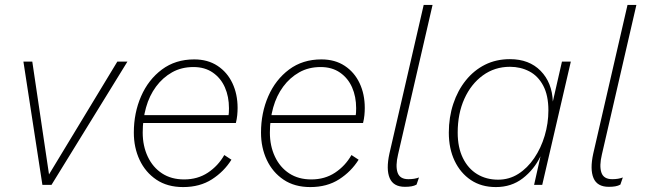

<svg xmlns="http://www.w3.org/2000/svg" viewBox="-20 -750 2628 779"><path d="M456 -500H497L189 0H152L75 -500H111L181 -28L172 -31Z M723 9Q659 9 614.5 -21Q570 -51 546.5 -101Q523 -151 523 -212Q523 -292 552.5 -359.5Q582 -427 637 -468Q692 -509 768 -509Q823 -509 862.5 -483Q902 -457 923 -412.5Q944 -368 944 -312Q944 -298 942.5 -282.5Q941 -267 937 -251H542L543 -283H920L906 -272Q908 -284 908.5 -293Q909 -302 909 -311Q909 -358 892.5 -395.5Q876 -433 843.5 -455.5Q811 -478 765 -478Q716 -478 678 -456.5Q640 -435 613 -398.5Q586 -362 572.5 -314Q559 -266 559 -212Q559 -158 579.5 -114.5Q600 -71 637.5 -46.5Q675 -22 727 -22Q782 -22 823.5 -49.5Q865 -77 890 -121L919 -102Q889 -54 840 -22.5Q791 9 723 9Z M1239 9Q1175 9 1130.5 -21Q1086 -51 1062.5 -101Q1039 -151 1039 -212Q1039 -292 1068.5 -359.5Q1098 -427 1153 -468Q1208 -509 1284 -509Q1339 -509 1378.5 -483Q1418 -457 1439 -412.5Q1460 -368 1460 -312Q1460 -298 1458.5 -282.5Q1457 -267 1453 -251H1058L1059 -283H1436L1422 -272Q1424 -284 1424.5 -293Q1425 -302 1425 -311Q1425 -358 1408.5 -395.5Q1392 -433 1359.5 -455.5Q1327 -478 1281 -478Q1232 -478 1194 -456.5Q1156 -435 1129 -398.5Q1102 -362 1088.5 -314Q1075 -266 1075 -212Q1075 -158 1095.5 -114.5Q1116 -71 1153.5 -46.5Q1191 -22 1243 -22Q1298 -22 1339.5 -49.5Q1381 -77 1406 -121L1435 -102Q1405 -54 1356 -22.5Q1307 9 1239 9Z M1623 8Q1576 8 1561 -27.5Q1546 -63 1560 -127L1699 -730H1735L1595 -123Q1584 -77 1593 -50Q1602 -23 1637 -23Q1662 -23 1680 -30L1670 -1Q1661 4 1649.5 6Q1638 8 1623 8Z M1992 9Q1933 9 1890.5 -19.5Q1848 -48 1824.5 -97.5Q1801 -147 1801 -212Q1801 -274 1819 -328.5Q1837 -383 1870 -424Q1903 -465 1948 -487.5Q1993 -510 2049 -510Q2127 -510 2173.5 -462.5Q2220 -415 2223 -338L2260 -500H2296L2180 0H2147L2173 -116Q2147 -62 2101 -26.5Q2055 9 1992 9ZM2001 -21Q2046 -21 2083 -44.5Q2120 -68 2147.5 -108.5Q2175 -149 2190 -199.5Q2205 -250 2205 -302Q2205 -363 2184 -402.5Q2163 -442 2127.5 -460.5Q2092 -479 2049 -479Q1987 -479 1939 -444Q1891 -409 1864 -349Q1837 -289 1837 -212Q1837 -152 1858 -109Q1879 -66 1916 -43.5Q1953 -21 2001 -21Z M2450 8Q2403 8 2388 -27.5Q2373 -63 2387 -127L2526 -730H2562L2422 -123Q2411 -77 2420 -50Q2429 -23 2464 -23Q2489 -23 2507 -30L2497 -1Q2488 4 2476.5 6Q2465 8 2450 8Z"/></svg>

Font: Kantumruy Pro ExtraLight
Style: Italic
Weight: 250
Italic angle: -13°
Version: Version 1.002